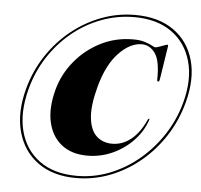

<svg xmlns="http://www.w3.org/2000/svg" viewBox="-53 -783 904 862"><g transform="rotate(5 399.0 -352.0)"><path d="M320.5 24.5Q216 24.5 148 -25Q80 -74.5 56.8 -160.5Q33.5 -246.5 62.5 -355Q84.5 -436.5 129.2 -504.8Q174 -573 235.8 -623Q297.5 -673 370.5 -700.5Q443.5 -728 522 -728Q627 -728 695.2 -680.2Q763.5 -632.5 787.2 -548.2Q811 -464 781.5 -355Q759.5 -273 714.8 -203.8Q670 -134.5 608 -83.2Q546 -32 472.8 -3.8Q399.5 24.5 320.5 24.5ZM323 14.5Q399 14.5 470 -13.2Q541 -41 601.2 -91.2Q661.5 -141.5 705.5 -208.8Q749.5 -276 771 -355.5Q799 -460.5 776 -542.5Q753 -624.5 687 -671.2Q621 -718 519.5 -718Q442.5 -718 371.2 -691.2Q300 -664.5 240.5 -615.8Q181 -567 138 -500.8Q95 -434.5 74 -355.5Q45.5 -248.5 67 -165Q88.5 -81.5 154.2 -33.5Q220 14.5 323 14.5ZM625.5 -264Q608.5 -212.5 569 -170.8Q529.5 -129 475.8 -104.5Q422 -80 362 -80Q291 -80 245.8 -115.8Q200.5 -151.5 186.2 -215.2Q172 -279 194.5 -363Q213.5 -433.5 260.8 -491.2Q308 -549 375.5 -583.5Q443 -618 522.5 -618Q554 -618 575 -611.2Q596 -604.5 608 -597.8Q620 -591 623.5 -591Q628.5 -591 640.2 -595Q652 -599 663.2 -603.2Q674.5 -607.5 677.5 -607.5Q682 -607.5 680.5 -599.5L657 -448.5Q655.5 -440 652 -439.5Q645.5 -438 645.5 -446.5Q647.5 -531 623.8 -565.2Q600 -599.5 563 -599.5Q510.5 -599.5 459.5 -546.2Q408.5 -493 381 -390.5Q358 -304.5 364 -249.8Q370 -195 398 -169Q426 -143 469 -143Q514.5 -143 553.2 -173.8Q592 -204.5 619 -265Q622 -269.5 624 -269.5Q627.5 -269.5 625.5 -264Z"/></g></svg>

Font: Fraunces 144pt Black
Style: Italic
Weight: 900
Italic angle: -16°
Version: Version 1.000;[0bf87f6ff]